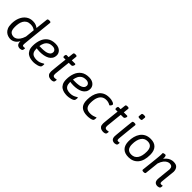

<svg xmlns="http://www.w3.org/2000/svg" viewBox="319 -2155 3565 3565"><g transform="rotate(45 2101.5 -373.0)"><path d="M501 -752Q522 -752 530.5 -746.5Q539 -741 539 -730Q539 -730 535.5 -698Q532 -666 526.5 -612.5Q521 -559 514 -494.5Q507 -430 500 -364.5Q493 -299 487.5 -243Q482 -187 478.5 -150Q475 -113 475 -107Q475 -76 487 -71Q499 -66 511 -66Q520 -66 527 -68.5Q534 -71 538 -71Q544 -71 544 -64Q544 -63 543.5 -53.5Q543 -44 540 -27Q536 -8 515 -1Q494 6 480 6Q437 6 413.5 -17.5Q390 -41 390 -92V-141L405 -134Q374 -58 327 -26Q280 6 229 6Q202 6 169.5 -3.5Q137 -13 107.5 -36.5Q78 -60 59.5 -102.5Q41 -145 41 -210Q41 -303 72 -375Q103 -447 159.5 -488Q216 -529 292 -529Q344 -529 376.5 -514.5Q409 -500 428 -484Q436 -554 442 -610Q448 -666 451.5 -698Q455 -730 455 -730Q458 -752 497 -752ZM304 -456Q252 -456 218 -435.5Q184 -415 164.5 -381Q145 -347 137 -304Q129 -261 129 -216Q129 -130 160.5 -98.5Q192 -67 248 -67Q270 -67 298 -81.5Q326 -96 353.5 -132Q381 -168 402 -234L421 -418Q406 -430 378 -443Q350 -456 304 -456Z M886 -529Q933 -529 965.5 -515.5Q998 -502 1017.5 -481.5Q1037 -461 1045.5 -438Q1054 -415 1054 -396Q1054 -344 1031.5 -308.5Q1009 -273 970 -252Q931 -231 883 -222Q835 -213 784 -213Q748 -213 722.5 -216.5Q697 -220 681 -224L698 -259V-210Q698 -154 716 -123Q734 -92 767 -79Q800 -66 844 -66Q889 -66 921 -78Q953 -90 972.5 -102.5Q992 -115 999 -115Q1002 -115 1004 -113.5Q1006 -112 1006 -103Q1006 -102 1005.5 -95Q1005 -88 1004 -78Q1003 -68 1001 -58Q998 -40 978.5 -28Q959 -16 932 -8.5Q905 -1 879 2.5Q853 6 837 6Q800 6 760.5 -1.5Q721 -9 687 -30.5Q653 -52 632 -93Q611 -134 611 -201Q611 -290 639 -365Q667 -440 727.5 -484.5Q788 -529 886 -529ZM877 -457Q819 -457 783 -433.5Q747 -410 728 -371Q709 -332 703 -285H774Q783 -285 805 -286Q827 -287 854.5 -291.5Q882 -296 907.5 -307Q933 -318 950 -337.5Q967 -357 967 -388Q967 -416 943.5 -436.5Q920 -457 877 -457Z M1289 -650Q1310 -650 1318.5 -644.5Q1327 -639 1327 -628L1316 -523H1401Q1410 -523 1413.5 -518.5Q1417 -514 1417 -504Q1417 -502 1413.5 -489Q1410 -476 1400.5 -463.5Q1391 -451 1372 -451H1308Q1308 -451 1305.5 -428.5Q1303 -406 1299 -370.5Q1295 -335 1291 -294.5Q1287 -254 1283 -216.5Q1279 -179 1276.5 -153.5Q1274 -128 1274 -123Q1274 -88 1288 -77Q1302 -66 1322 -66Q1345 -66 1353.5 -69.5Q1362 -73 1367 -73Q1374 -73 1374 -64Q1374 -63 1373 -51.5Q1372 -40 1369 -27Q1364 -8 1343.5 -1Q1323 6 1301 6Q1278 6 1252 -1.5Q1226 -9 1207.5 -32.5Q1189 -56 1189 -104Q1189 -112 1191.5 -140Q1194 -168 1198 -207Q1202 -246 1206.5 -288.5Q1211 -331 1215 -368Q1219 -405 1221.5 -428Q1224 -451 1224 -451H1174Q1164 -451 1160.5 -458.5Q1157 -466 1157 -478Q1157 -484 1158.5 -494.5Q1160 -505 1165 -514Q1170 -523 1182 -523H1232L1244 -628Q1247 -650 1285 -650Z M1767 -529Q1814 -529 1846.5 -515.5Q1879 -502 1898.5 -481.5Q1918 -461 1926.5 -438Q1935 -415 1935 -396Q1935 -344 1912.5 -308.5Q1890 -273 1851 -252Q1812 -231 1764 -222Q1716 -213 1665 -213Q1629 -213 1603.5 -216.5Q1578 -220 1562 -224L1579 -259V-210Q1579 -154 1597 -123Q1615 -92 1648 -79Q1681 -66 1725 -66Q1770 -66 1802 -78Q1834 -90 1853.5 -102.5Q1873 -115 1880 -115Q1883 -115 1885 -113.5Q1887 -112 1887 -103Q1887 -102 1886.5 -95Q1886 -88 1885 -78Q1884 -68 1882 -58Q1879 -40 1859.5 -28Q1840 -16 1813 -8.5Q1786 -1 1760 2.5Q1734 6 1718 6Q1681 6 1641.5 -1.5Q1602 -9 1568 -30.5Q1534 -52 1513 -93Q1492 -134 1492 -201Q1492 -290 1520 -365Q1548 -440 1608.5 -484.5Q1669 -529 1767 -529ZM1758 -457Q1700 -457 1664 -433.5Q1628 -410 1609 -371Q1590 -332 1584 -285H1655Q1664 -285 1686 -286Q1708 -287 1735.5 -291.5Q1763 -296 1788.5 -307Q1814 -318 1831 -337.5Q1848 -357 1848 -388Q1848 -416 1824.5 -436.5Q1801 -457 1758 -457Z M2296 -529Q2330 -529 2356 -524Q2382 -519 2400 -511Q2418 -503 2427 -494Q2436 -485 2436 -477Q2436 -470 2430 -458.5Q2424 -447 2414.5 -437Q2405 -427 2397 -427Q2395 -427 2389.5 -430.5Q2384 -434 2375 -439Q2363 -445 2342 -451Q2321 -457 2286 -457Q2239 -457 2201.5 -433Q2164 -409 2141.5 -354.5Q2119 -300 2119 -210Q2119 -135 2152 -100.5Q2185 -66 2255 -66Q2294 -66 2321.5 -73.5Q2349 -81 2365 -88Q2374 -92 2380 -94.5Q2386 -97 2389 -97Q2392 -97 2393.5 -95Q2395 -93 2395 -85Q2395 -84 2394.5 -77Q2394 -70 2393 -60Q2392 -50 2390 -40Q2387 -25 2369 -16Q2351 -7 2327.5 -2Q2304 3 2282 4.5Q2260 6 2248 6Q2142 6 2087 -43Q2032 -92 2032 -204Q2032 -268 2046.5 -326.5Q2061 -385 2092 -431Q2123 -477 2173.5 -503Q2224 -529 2296 -529Z M2655 -650Q2676 -650 2684.5 -644.5Q2693 -639 2693 -628L2682 -523H2767Q2776 -523 2779.5 -518.5Q2783 -514 2783 -504Q2783 -502 2779.5 -489Q2776 -476 2766.5 -463.5Q2757 -451 2738 -451H2674Q2674 -451 2671.5 -428.5Q2669 -406 2665 -370.5Q2661 -335 2657 -294.5Q2653 -254 2649 -216.5Q2645 -179 2642.5 -153.5Q2640 -128 2640 -123Q2640 -88 2654 -77Q2668 -66 2688 -66Q2711 -66 2719.5 -69.5Q2728 -73 2733 -73Q2740 -73 2740 -64Q2740 -63 2739 -51.5Q2738 -40 2735 -27Q2730 -8 2709.5 -1Q2689 6 2667 6Q2644 6 2618 -1.5Q2592 -9 2573.5 -32.5Q2555 -56 2555 -104Q2555 -112 2557.5 -140Q2560 -168 2564 -207Q2568 -246 2572.5 -288.5Q2577 -331 2581 -368Q2585 -405 2587.5 -428Q2590 -451 2590 -451H2540Q2530 -451 2526.5 -458.5Q2523 -466 2523 -478Q2523 -484 2524.5 -494.5Q2526 -505 2531 -514Q2536 -523 2548 -523H2598L2610 -628Q2613 -650 2651 -650Z M2962 -525Q2983 -525 2991.5 -519.5Q3000 -514 3000 -503Q3000 -503 2997 -476.5Q2994 -450 2989.5 -407.5Q2985 -365 2980 -316.5Q2975 -268 2970.5 -223Q2966 -178 2963 -146Q2960 -114 2960 -107Q2960 -76 2971.5 -71Q2983 -66 2995 -66Q3004 -66 3011 -68.5Q3018 -71 3022 -71Q3028 -71 3028 -64Q3028 -63 3027.5 -53.5Q3027 -44 3024 -27Q3020 -8 2999 -1Q2978 6 2964 6Q2922 6 2898.5 -17Q2875 -40 2875 -89Q2875 -99 2878 -133Q2881 -167 2885.5 -214Q2890 -261 2895 -311.5Q2900 -362 2904.5 -405.5Q2909 -449 2912.5 -476Q2916 -503 2916 -503Q2919 -525 2958 -525ZM2990 -752Q3011 -752 3019.5 -747Q3028 -742 3028 -730L3022 -671Q3022 -661 3013.5 -655Q3005 -649 2984 -649H2972Q2952 -649 2941 -653.5Q2930 -658 2930 -671L2936 -730Q2939 -752 2978 -752Z M3386 -529Q3484 -529 3535.5 -473.5Q3587 -418 3587 -312Q3587 -157 3518 -75.5Q3449 6 3329 6Q3227 6 3174.5 -49Q3122 -104 3122 -209Q3122 -271 3137 -328.5Q3152 -386 3183.5 -431Q3215 -476 3265 -502.5Q3315 -529 3386 -529ZM3375 -457Q3293 -457 3250.5 -390.5Q3208 -324 3208 -212Q3208 -66 3334 -66Q3414 -66 3457 -128.5Q3500 -191 3500 -310Q3500 -457 3375 -457Z M3985 -529Q4058 -529 4087.5 -491.5Q4117 -454 4117 -399Q4117 -394 4114 -365Q4111 -336 4106.5 -295.5Q4102 -255 4098 -214Q4094 -173 4091 -143Q4088 -113 4088 -107Q4088 -76 4100 -71Q4112 -66 4124 -66Q4133 -66 4139.5 -68.5Q4146 -71 4151 -71Q4157 -71 4157 -64Q4157 -63 4156.5 -53.5Q4156 -44 4153 -27Q4149 -8 4127.5 -1Q4106 6 4093 6Q4050 6 4026.5 -17.5Q4003 -41 4003 -92Q4003 -102 4006 -132Q4009 -162 4013 -201.5Q4017 -241 4021 -279.5Q4025 -318 4028 -345.5Q4031 -373 4031 -379Q4031 -417 4012 -436.5Q3993 -456 3955 -456Q3933 -456 3904 -442.5Q3875 -429 3846.5 -394.5Q3818 -360 3796 -295Q3791 -247 3786 -198Q3781 -149 3776.5 -109Q3772 -69 3769.5 -44.5Q3767 -20 3767 -20Q3764 2 3725 2H3721Q3701 2 3692 -4Q3683 -10 3683 -19Q3683 -19 3686 -47.5Q3689 -76 3694 -122Q3699 -168 3705 -220.5Q3711 -273 3716 -323Q3721 -373 3724 -409Q3727 -445 3727 -457Q3727 -475 3726.5 -480.5Q3726 -486 3726 -491Q3726 -502 3738.5 -507Q3751 -512 3764.5 -513Q3778 -514 3782 -514Q3797 -514 3802.5 -493.5Q3808 -473 3808 -447Q3808 -427 3806 -407.5Q3804 -388 3801 -377L3788 -399Q3817 -447 3849.5 -475.5Q3882 -504 3916.5 -516.5Q3951 -529 3985 -529Z"/></g></svg>

Font: Asap VF Beta
Style: Italic
Weight: 400
Italic angle: -6°
Designer: Pablo Cosgaya
Foundry: Pablo Cosgaya
Version: Version 1.007